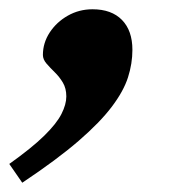

<svg xmlns="http://www.w3.org/2000/svg" viewBox="-91 -202 378 414"><path d="M-71 151.5Q-22.5 117 4.2 90.8Q31 64.5 41.5 43.8Q52 23 52 6Q52 -11.5 44.5 -24Q37 -36.5 27 -46.2Q17 -56 9.2 -65Q1.5 -74 1.5 -83.5Q1.5 -109.5 16.2 -132Q31 -154.5 55.2 -168.2Q79.5 -182 108.5 -182Q149.5 -182 172 -159Q194.5 -136 194.5 -94.5Q194.5 -65 185 -35.2Q175.5 -5.5 150.2 28Q125 61.5 78.5 101.8Q32 142 -43 192Z"/></svg>

Font: Newsreader 16pt 16pt ExtraBold
Style: Italic
Weight: 800
Italic angle: -17°
Version: Version 1.003